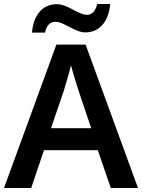

<svg xmlns="http://www.w3.org/2000/svg" viewBox="-20 -991 711 960"><path d="M140 -828H205C213 -865 231 -882 256 -882C302 -882 353 -829 407 -829C473 -829 523 -878 531 -971H466C458 -935 439 -917 415 -917C370 -917 320 -970 264 -970C198 -970 148 -923 140 -828ZM534 -51H670L408 -768H262L0 -51H136L200 -240H469ZM374 -534 436 -350H235L298 -534C305 -557 325 -623 335 -664C344 -629 365 -561 374 -534Z"/></svg>

Font: Noto Sans Tamil UI SemiBold
Style: Regular
Weight: 600
Designer: Jelle Bosma - Monotype Design Team
Foundry: Monotype Imaging Inc.
Version: Version 2.004